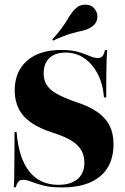

<svg xmlns="http://www.w3.org/2000/svg" viewBox="-20 -798 539 829"><path d="M248.4 11.3Q198.4 11.3 166.5 2.8Q134.7 -5.6 114.5 -13.7Q94.4 -21.8 79.8 -21.8Q67.7 -21.8 60.5 -14.5Q53.2 -7.3 48.4 10.5H39.5Q41.1 -12.1 41.5 -41.5Q41.9 -71 42.3 -116.1Q42.7 -161.3 42.7 -228.2H51.6Q60.5 -116.1 106 -58.1Q151.6 0 232.3 0Q285.5 0 314.9 -25Q344.4 -50 344.4 -96Q344.4 -125.8 331 -149.2Q317.7 -172.6 288.3 -190.7Q258.9 -208.9 210.5 -224.2Q152.4 -242.7 115.3 -268.1Q78.2 -293.5 60.9 -328.2Q43.5 -362.9 43.5 -407.3Q43.5 -489.5 96.8 -535.9Q150 -582.3 244.4 -582.3Q290.3 -582.3 319.4 -573.4Q348.4 -564.5 367.3 -556Q386.3 -547.6 402.4 -547.6Q415.3 -547.6 422.2 -555.2Q429 -562.9 433.1 -581.5H442.7Q441.1 -562.1 440.3 -538.7Q439.5 -515.3 439.1 -477.4Q438.7 -439.5 438.7 -377.4H429Q424.2 -436.3 401.6 -479.4Q379 -522.6 343.5 -546.8Q308.1 -571 262.9 -571Q217.7 -571 193.1 -547.2Q168.5 -523.4 168.5 -480.6Q168.5 -452.4 181.5 -431.5Q194.4 -410.5 224.2 -393.5Q254 -376.6 304 -358.9Q362.9 -340.3 399.6 -314.9Q436.3 -289.5 453.2 -255.2Q470.2 -221 470.2 -175.8Q470.2 -85.5 412.9 -37.1Q355.6 11.3 248.4 11.3ZM208.9 -622.6 205.6 -627.4Q231.5 -655.6 247.2 -677.8Q262.9 -700 273 -716.9Q283.1 -733.9 292.7 -746.4Q302.4 -758.9 315.3 -768.5Q332.3 -779.8 356 -777.4Q379.8 -775 392.7 -754Q404 -735.5 399.2 -714.5Q394.4 -693.5 375 -681.5Q358.1 -670.2 337.1 -665.7Q316.1 -661.3 286.3 -652.8Q256.5 -644.4 208.9 -622.6Z"/></svg>

Font: Playfair 144pt SemiCondensed Black
Style: Regular
Weight: 900
Width: 4
Designer: Claus Eggers Sørensen
Foundry: Claus Eggers Sørensen
Version: Version 2.203